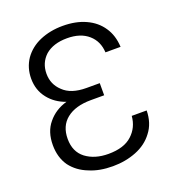

<svg xmlns="http://www.w3.org/2000/svg" viewBox="-136 -847 885 967"><g transform="rotate(-20 307.0 -363.5)"><path d="M183 -301Q137 -264 137 -195Q137 -126 184 -90Q232 -54 305 -54Q389 -54 432 -94Q475 -133 480 -194H560Q559 -126 523 -80Q489 -34 431 -11Q373 12 305 12Q233 12 180 -11Q123 -33 89 -78Q56 -125 56 -191Q56 -263 94 -308Q132 -355 195 -373Q138 -393 104 -436Q68 -481 68 -543Q68 -601 99 -647Q131 -692 184 -715Q240 -739 307 -739Q378 -739 430 -715Q483 -691 513 -646Q543 -602 546 -540H465Q462 -600 421 -636Q379 -673 307 -673Q233 -673 190 -636Q149 -598 149 -540Q149 -483 190 -445Q231 -404 314 -404H385V-387V-339H314Q230 -339 183 -301Z"/></g></svg>

Font: Sinter Normal
Style: Regular
Weight: 350
Foundry: Adobe & rsms
Version: Version 1.000